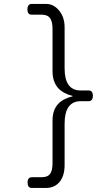

<svg xmlns="http://www.w3.org/2000/svg" viewBox="-20 -840 540 962"><path d="M383.8 -333H423.8Q445.3 -333 445.3 -360.4Q445.3 -386.7 423.8 -386.7H383.8Q343.8 -386.7 323.2 -415Q303.7 -443.4 303.7 -498V-704.1Q303.7 -753.9 275.4 -788.1Q248 -820.3 211.9 -820.3H138.7Q118.2 -820.3 117.2 -793.9Q117.2 -766.6 137.7 -766.6H188.5Q218.8 -766.6 231.4 -748Q243.2 -731.4 243.2 -694.3V-482.4Q243.2 -430.7 271.5 -398.4Q296.9 -371.1 343.8 -359.4V-357.4Q295.9 -345.7 271.5 -319.3Q243.2 -289.1 243.2 -236.3V-22.5Q243.2 14.6 231.4 30.3Q219.7 47.9 188.5 47.9H140.6Q118.2 47.9 118.2 74.2Q118.2 101.6 138.7 101.6H211.9Q250 101.6 275.4 75.2Q303.7 43.9 303.7 -12.7V-220.7Q303.7 -275.4 323.2 -303.7Q343.8 -333 383.8 -333Z"/></svg>

Font: GulimChe
Style: Regular
Weight: 400
Monospace: yes
Version: Version 2.21